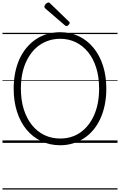

<svg xmlns="http://www.w3.org/2000/svg" viewBox="-20 -1149 965 1544"><path d="M464 19Q381 19 312.5 -13.5Q244 -46 194 -106Q144 -166 117 -250Q90 -334 90 -436Q90 -504 102 -564Q114 -624 137 -674.5Q160 -725 193.5 -765Q227 -805 268.5 -833Q310 -861 359.5 -875.5Q409 -890 464 -890Q546 -890 614 -857.5Q682 -825 731.5 -765Q781 -705 808 -621.5Q835 -538 835 -436Q835 -368 823 -308Q811 -248 788 -197Q765 -146 732 -106Q699 -66 657.5 -38.5Q616 -11 567.5 4Q519 19 464 19ZM464 -35Q509 -35 550 -47Q591 -59 626 -83.5Q661 -108 688.5 -142.5Q716 -177 736 -221.5Q756 -266 766.5 -320Q777 -374 777 -436Q777 -529 754 -603Q731 -677 688.5 -729.5Q646 -782 589 -809.5Q532 -837 464 -837Q418 -837 377 -824.5Q336 -812 300.5 -788Q265 -764 237.5 -729.5Q210 -695 189.5 -650.5Q169 -606 158.5 -552Q148 -498 148 -436Q148 -343 171.5 -269Q195 -195 237.5 -142.5Q280 -90 337.5 -62.5Q395 -35 464 -35ZM515 -939Q511 -939 508.5 -941Q506 -943 501 -946L344 -1081Q339 -1086 338 -1089Q337 -1092 337 -1096Q337 -1103 342.5 -1110.5Q348 -1118 355.5 -1123.5Q363 -1129 370 -1129Q374 -1129 377.5 -1126.5Q381 -1124 385 -1120L534 -976Q539 -973 539.5 -969.5Q540 -966 540 -964Q540 -957 531 -948Q522 -939 515 -939ZM0 365H925V375H0ZM0 -20H925V0H0ZM0 -505H925V-500H0ZM0 -885H925V-875H0Z"/></svg>

Font: Playwrite GB S Guides
Style: Regular
Weight: 400
Designer: Veronika Burian, José Scaglione
Foundry: TypeTogether
Version: Version 1.003